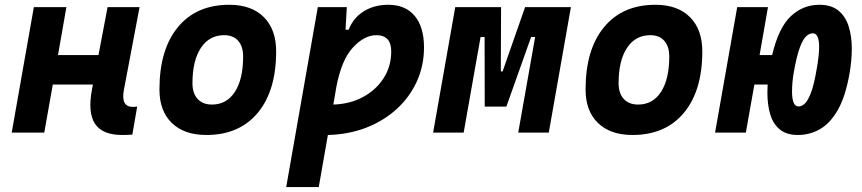

<svg xmlns="http://www.w3.org/2000/svg" viewBox="-20 -547 3556 792"><path d="M28.3 0 119.6 -517.6H253.9L219.2 -319.8H386.2L423.8 -517.6H555.7L491.2 -176.8Q477.5 -106 528.3 -106Q536.6 -106 545.9 -107.4L525.9 8.3Q507.8 9.8 483.9 9.8Q402.8 9.8 372.1 -36.1Q341.3 -82 359.4 -178.2L363.3 -198.2H197.8L162.6 0Z M831.1 9.8Q739.7 9.8 688.7 -39.8Q637.7 -89.4 637.7 -177.7Q637.7 -342.8 713.9 -435.1Q790 -527.3 925.8 -527.3Q1017.1 -527.3 1068.1 -476.6Q1119.1 -425.8 1119.1 -335Q1119.1 -172.4 1043 -81.3Q966.8 9.8 831.1 9.8ZM854.5 -115.7Q915 -115.7 949 -168.2Q982.9 -220.7 982.9 -314Q982.9 -355.5 962.4 -378.7Q941.9 -401.9 904.8 -401.9Q843.3 -401.9 808.6 -349.4Q773.9 -296.9 773.9 -203.6Q773.9 -162.1 795.2 -138.9Q816.4 -115.7 854.5 -115.7Z M1294.9 224.6H1160.6L1291 -517.6H1410.6L1405.3 -424.3H1418Q1437.5 -473.6 1480.7 -500.5Q1523.9 -527.3 1582 -527.3Q1651.9 -527.3 1690.4 -481.7Q1729 -436 1729 -351.6Q1729 -275.4 1699.2 -210.4Q1669.4 -145.5 1615.7 -96.7Q1562 -47.9 1489.7 -20Q1417.5 7.8 1332.5 9.8ZM1355 -115.7Q1423.3 -117.7 1477.3 -146.7Q1531.2 -175.8 1562.5 -224.6Q1593.8 -273.4 1593.8 -335Q1593.8 -401.9 1532.2 -401.9Q1483.4 -401.9 1436.3 -351.6Q1389.2 -301.3 1367.7 -189.9Z M1766.6 0 1857.9 -517.6H2046.9L2045.9 -252.4H2053.2L2146 -517.6H2335L2243.7 0H2117.7L2187.5 -394.5H2170.9L2068.8 -107.4H1979.5L1979 -394.5H1962.4L1892.6 0Z M2588.9 9.8Q2497.6 9.8 2446.5 -39.8Q2395.5 -89.4 2395.5 -177.7Q2395.5 -342.8 2471.7 -435.1Q2547.9 -527.3 2683.6 -527.3Q2774.9 -527.3 2825.9 -476.6Q2877 -425.8 2877 -335Q2877 -172.4 2800.8 -81.3Q2724.6 9.8 2588.9 9.8ZM2612.3 -115.7Q2672.9 -115.7 2706.8 -168.2Q2740.7 -220.7 2740.7 -314Q2740.7 -355.5 2720.2 -378.7Q2699.7 -401.9 2662.6 -401.9Q2601.1 -401.9 2566.4 -349.4Q2531.7 -296.9 2531.7 -203.6Q2531.7 -162.1 2553 -138.9Q2574.2 -115.7 2612.3 -115.7Z M3271.5 9.8Q3224.1 9.8 3196.5 -13.2Q3168.9 -36.1 3157.2 -75.4Q3145.5 -114.7 3145.5 -164.6Q3145.5 -180.7 3146.5 -198.2H3091.8L3056.6 0H2929.7L3021 -517.6H3147.9L3113.3 -319.8H3165Q3191.9 -433.1 3242.2 -480.2Q3292.5 -527.3 3359.9 -527.3Q3408.7 -527.3 3438 -503.7Q3467.3 -480 3480.5 -439Q3493.7 -397.9 3493.7 -345.2Q3493.7 -297.4 3483.9 -241.7Q3467.3 -147.9 3435.8 -93Q3404.3 -38.1 3362.3 -14.2Q3320.3 9.8 3271.5 9.8ZM3274.9 -107.9Q3285.6 -107.9 3298.3 -118.2Q3311 -128.4 3324.5 -162.4Q3337.9 -196.3 3349.6 -266.6Q3353.5 -287.6 3356.2 -311.3Q3358.9 -335 3358.9 -355.5Q3358.9 -378.4 3353 -394Q3347.2 -409.7 3332 -409.7Q3319.8 -409.7 3306.4 -398.2Q3293 -386.7 3279.8 -352.3Q3266.6 -317.9 3254.4 -249Q3251 -230 3249 -208.7Q3247.1 -187.5 3247.1 -168.5Q3247.1 -143.1 3252.9 -125.5Q3258.8 -107.9 3274.9 -107.9Z"/></svg>

Font: Cascadia Mono
Style: Bold Italic
Weight: 700
Italic angle: -10°
Monospace: yes
Designer: Aaron Bell
Foundry: Saja Typeworks
Version: Version 2404.023; ttfautohint (v1.8.4)